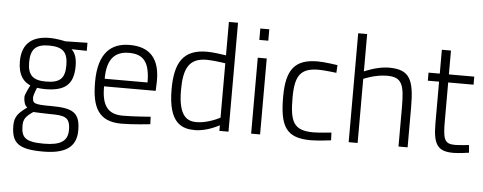

<svg xmlns="http://www.w3.org/2000/svg" viewBox="-57 -870 3170 1259"><g transform="rotate(5 1527.5 -240.5)"><path d="M240 -223C156 -223 120 -254 120 -340C120 -427 156 -460 240 -460C332 -460 365 -427 365 -340C365 -254 332 -223 240 -223ZM289 -13C383 -13 419 -4 419 80C419 154 372 184 262 184C140 184 113 156 113 78C113 35 128 16 176 -17C176 -17 251 -13 289 -13ZM261 236C405 236 480 190 480 78C480 -42 429 -65 293 -66C174 -66 166 -72 166 -115C166 -128 186 -177 186 -177C197 -175 228 -173 237 -173C363 -173 426 -213 426 -340C426 -399 411 -428 390 -449L490 -447V-500L345 -497C345 -497 292 -510 240 -510C131 -510 59 -462 59 -340C59 -247 98 -207 141 -189C141 -189 109 -128 109 -111C109 -80 117 -54 134 -43C81 -4 53 21 53 82C53 198 100 236 261 236Z M623 -275C623 -408 677 -458 768 -458C862 -458 905 -410 905 -275H623ZM762 -44C657 -44 623 -107 623 -225H963L965 -273C972 -441 897 -510 768 -510C646 -510 562 -441 562 -248C562 -81 607 8 756 9C834 9 947 -4 947 -4L945 -53C945 -53 835 -44 762 -44Z M1248 -44C1190 -44 1128 -67 1128 -244C1128 -381 1159 -457 1278 -457C1318 -457 1382 -448 1402 -445V-87C1402 -87 1324 -44 1248 -44ZM1402 -717V-497C1383 -500 1320 -510 1276 -510C1119 -510 1066 -419 1066 -244C1066 -18 1158 9 1242 9C1323 9 1402 -37 1402 -37V0H1462V-717Z M1670 -617V-692H1611V-617ZM1670 0V-500H1611V0Z M2006 -510C1857 -510 1799 -442 1799 -259C1799 -62 1843 9 2005 9C2048 9 2137 -2 2137 -2L2135 -53C2135 -53 2054 -44 2016 -44C1885 -44 1861 -102 1861 -259C1861 -403 1896 -456 2016 -456C2054 -456 2133 -446 2133 -446L2136 -497C2136 -497 2049 -510 2006 -510Z M2312 -422C2312 -422 2388 -456 2466 -456C2565 -456 2581 -407 2581 -260V0H2641V-263C2641 -446 2611 -510 2474 -510C2396 -510 2312 -471 2312 -471V-717H2253V0H2312Z M3036 -500H2869V-657H2809V-500H2735V-447H2809V-170C2809 -26 2845 10 2944 10C2979 10 3045 0 3045 0L3041 -50C3041 -50 2977 -43 2949 -43C2877 -43 2869 -75 2869 -200V-447H3036Z"/></g></svg>

Font: RazerF5 Light
Style: Regular
Weight: 300
Foundry: Razer Inc.
Version: Version 2